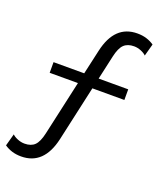

<svg xmlns="http://www.w3.org/2000/svg" viewBox="-182 -826 997 1162"><g transform="rotate(20 316.0 -245.0)"><path d="M92.5 225.5Q59.5 225.5 32.8 217Q6 208.5 -15.5 193.5L6 115Q17.5 127 40 136.2Q62.5 145.5 85.5 145.5Q127.5 145.5 150.5 122.8Q173.5 100 186 43.5L264.5 -309.5H82.5V-378H280L315.5 -536Q355.5 -715 501 -715Q534 -715 560.8 -706.5Q587.5 -698 609 -683L587.5 -604.5Q576 -616.5 553.5 -625.8Q531 -635 508.5 -635Q466.5 -635 443.2 -612.2Q420 -589.5 407.5 -533L373 -378H563.5V-309.5H357.5L278.5 46.5Q238 225.5 92.5 225.5Z"/></g></svg>

Font: Geologica Light
Style: Regular
Weight: 300
Designer: Sindre Bremnes, Frode Helland
Foundry: Monokrom Skriftforlag AS
Version: Version 1.010; ttfautohint (v1.8.4.7-5d5b);gftools[0.9.28]